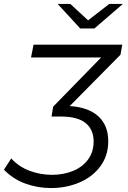

<svg xmlns="http://www.w3.org/2000/svg" viewBox="-114 -752 649 972"><path d="M496 -475 239 -215Q334 -209 384 -163Q434 -117 434 -37Q434 36 394 90Q354 144 287.5 172Q221 200 144 200Q76 200 13.5 177Q-49 154 -94 107L-57 50Q-19 92 35.5 112.5Q90 133 149 133Q206 133 254 114Q302 95 331 56.5Q360 18 360 -36Q360 -96 319.5 -129Q279 -162 194 -162H147L155 -212L398 -461H43L56 -526H505ZM508 -732 364 -608H292L178 -732H242L332 -649L439 -732Z"/></svg>

Font: Idrija
Style: Italic
Weight: 400
Italic angle: -11.3°
Designer: Julieta Ulanovsky
Foundry: Julieta Ulanovsky
Version: Version 7.200